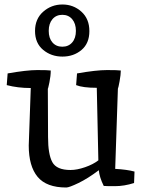

<svg xmlns="http://www.w3.org/2000/svg" viewBox="-20 -823 635 855"><path d="M257.5 -757Q230 -757 213.5 -737.5Q197 -718 197 -685.5Q197 -653 213.5 -634Q230 -615 257.5 -615Q285 -615 301.5 -634Q318 -653 318 -685.5Q318 -718 301.5 -737.5Q285 -757 257.5 -757ZM258 -803Q307 -803 342.5 -771Q378 -739 378 -684.5Q378 -630 343 -600.5Q308 -571 258 -571Q208 -571 172 -601Q136 -631 136 -685Q136 -739 172.5 -771Q209 -803 258 -803ZM294 -66Q323 -66 359 -78.5Q395 -91 418 -109Q414 -322 411 -432Q349 -432 319 -444L323 -496Q408 -511 456.5 -511Q505 -511 518 -509Q518 -491 512.5 -461Q507 -431 505 -428L493 -71Q546 -68 579 -59L577 -8Q533 6 492 6Q451 6 442 5Q423 -33 420 -65Q371 -28 329.5 -8Q288 12 275 12Q187 12 147.5 -35.5Q108 -83 108 -175Q108 -176 117 -431Q59 -431 10 -444L14 -496Q99 -511 146 -511Q193 -511 206 -509Q206 -485 200 -456Q194 -427 193 -428L194 -212Q194 -136 213 -101Q232 -66 294 -66Z"/></svg>

Font: Inika
Style: Regular
Weight: 400
Designer: Constanza Artigas Preller
Foundry: Constanza Artigas Preller
Version: Version 1.001